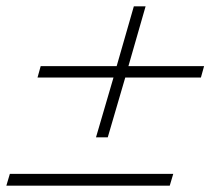

<svg xmlns="http://www.w3.org/2000/svg" viewBox="-38 -584 682 604"><path d="M366 -376H604L594 -340H356L301 -152H264L319 -340H80L90 -376H329L383 -564H420ZM-7 -37H507L496 0H-18Z"/></svg>

Font: Nyght Serif Italic
Style: Regular
Weight: 400
Italic angle: -16°
Designer: Maksym Kobuzan
Version: Version 0.410